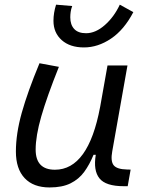

<svg xmlns="http://www.w3.org/2000/svg" viewBox="-20 -801 626 831"><path d="M194.8 10.3Q124.5 10.3 86.7 -30Q48.8 -70.3 48.8 -145Q48.8 -222.2 74.2 -313Q99.6 -403.8 150.9 -527.3L234.9 -511.7Q183.1 -382.3 158.7 -297.4Q134.3 -212.4 134.3 -153.8Q134.3 -66.4 217.8 -66.4Q362.3 -66.4 413.1 -336.9V-336.4L445.3 -517.6H531.7L465.8 -146Q458 -103.5 471.9 -85.9Q485.8 -68.4 528.8 -67.4L545.4 -66.9L532.7 4.9H515.6Q437.5 4.9 410.4 -29.1Q383.3 -63 394.5 -130.9H384.8Q367.7 -88.9 344.5 -57.1Q321.3 -25.4 285.4 -7.6Q249.5 10.3 194.8 10.3ZM343.3 -595.7Q282.7 -595.7 247.1 -627.4Q211.4 -659.2 211.4 -710.9Q211.4 -745.1 222.7 -780.8L292.5 -774.9Q287.6 -761.7 285.9 -749.5Q284.2 -737.3 284.2 -726.1Q284.2 -693.8 301.3 -675.5Q318.4 -657.2 352.5 -657.2Q393.6 -657.2 433.6 -692.4Q473.6 -727.5 498.5 -780.8L557.1 -748.5Q517.1 -671.9 460.4 -633.8Q403.8 -595.7 343.3 -595.7Z"/></svg>

Font: Cascadia Code NF SemiLight
Style: Italic
Weight: 350
Italic angle: -10°
Monospace: yes
Designer: Aaron Bell
Foundry: Saja Typeworks
Version: Version 2404.023; ttfautohint (v1.8.4)